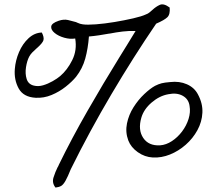

<svg xmlns="http://www.w3.org/2000/svg" viewBox="-20 -790 960 868"><path d="M231 58Q214 37 222 12Q230 -13 240 -33Q242 -36 243.5 -39Q245 -42 246 -45Q304 -164 376 -289.5Q448 -415 518 -528Q537 -559 556 -589.5Q575 -620 593 -650Q564 -651 534.5 -647.5Q505 -644 475 -638H473Q451 -634 428 -630.5Q405 -627 382 -625Q378 -571 365.5 -525.5Q353 -480 324 -443Q306 -421 277 -398Q248 -375 213 -360.5Q178 -346 141 -348Q86 -351 64.5 -390Q43 -429 47 -478Q50 -517 66 -554.5Q82 -592 109 -617Q136 -642 169 -643Q180 -622 176.5 -608.5Q173 -595 144 -570Q135 -562 126.5 -553.5Q118 -545 112 -534Q102 -515 97.5 -486Q93 -457 100.5 -433Q108 -409 133 -403Q153 -398 175 -404.5Q197 -411 218 -423Q239 -435 252 -446Q284 -473 306.5 -518Q329 -563 320 -616Q297 -612 270.5 -619.5Q244 -627 227 -641Q210 -655 211.5 -670Q213 -685 245 -696Q268 -704 287.5 -699.5Q307 -695 324 -690Q327 -688 328 -688Q343 -681 354 -680Q374 -677 413.5 -680Q453 -683 498 -690.5Q543 -698 582 -707Q621 -716 640 -725Q649 -728 656 -734Q663 -740 670 -746Q685 -760 702.5 -768Q720 -776 747 -756Q750 -725 736.5 -712Q723 -699 686 -683Q583 -532 484 -364.5Q385 -197 300 -25Q286 10 276 27.5Q266 45 256.5 50.5Q247 56 231 58ZM671 -78Q634 -80 603 -102Q572 -124 560 -155Q546 -193 554 -232Q562 -271 583.5 -305Q605 -339 632 -364.5Q659 -390 681 -402Q697 -410 710.5 -413.5Q724 -417 749 -419Q791 -424 825 -409Q859 -394 875 -363Q897 -322 895 -280.5Q893 -239 872.5 -201.5Q852 -164 819.5 -135.5Q787 -107 748.5 -91.5Q710 -76 671 -78ZM704 -133Q731 -135 757 -152Q783 -169 803 -195.5Q823 -222 832.5 -252.5Q842 -283 837 -311Q833 -342 806 -357Q779 -372 741 -364Q701 -357 665.5 -326.5Q630 -296 619 -258Q603 -203 627.5 -166.5Q652 -130 704 -133Z"/></svg>

Font: Yuji Hentaigana Akari
Style: Regular
Weight: 400
Designer: Kataoka Yuji
Foundry: Kinuta Font Factory
Version: Version 3.002